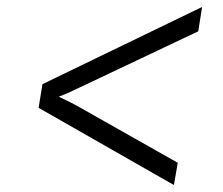

<svg xmlns="http://www.w3.org/2000/svg" viewBox="-20 -606 640 552"><path d="M480 -74 491 -138 217 -293C193 -307 164 -321 149 -328C166 -334 198 -349 227 -363L550 -516L561 -586L102 -364L91 -296Z"/></svg>

Font: JetBrains Mono ExtraLight
Style: Italic
Weight: 240
Italic angle: -9°
Monospace: yes
Designer: Philipp Nurullin, Konstantin Bulenkov
Foundry: JetBrains
Version: Version 2.305